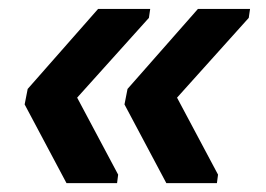

<svg xmlns="http://www.w3.org/2000/svg" viewBox="-20 -478 596 430"><path d="M352.5 -67.9 258.8 -244.1 265.6 -278.8 423.3 -458H540L537.1 -438L376.5 -259.3L468.3 -86.9L465.8 -67.9ZM128.9 -67.9 35.2 -244.1 42 -278.8 199.7 -458H316.4L313.5 -438L152.8 -259.3L244.6 -86.9L242.2 -67.9Z"/></svg>

Font: Liberation Sans
Style: Bold Italic
Weight: 700
Italic angle: -12°
Designer: Steve Matteson
Foundry: Ascender Corporation
Version: Version 2.1.5